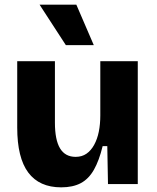

<svg xmlns="http://www.w3.org/2000/svg" viewBox="-20 -791 674 825"><path d="M243 14Q149 14 101.5 -49.5Q54 -113 54 -243V-528H216V-264Q216 -190 238 -153.5Q260 -117 305 -117Q332 -117 351.5 -130.5Q371 -144 384.5 -168.5Q398 -193 404.5 -225Q411 -257 411 -295V-528H572V-214V0H444L441 -163H421Q406 -101 383.5 -61.5Q361 -22 327 -4Q293 14 243 14ZM263 -597 150 -771H308L383 -597Z"/></svg>

Font: Bricolage Grotesque 96pt ExtraBold ExtraBold
Style: Regular
Weight: 800
Version: Version 1.001;gftools[0.9.33.dev8+g029e19f]